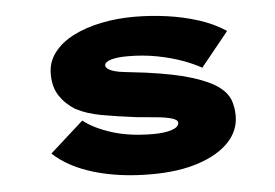

<svg xmlns="http://www.w3.org/2000/svg" viewBox="-44 -605 964 674"><g transform="rotate(-5 438.0 -268.0)"><path d="M463 10Q351 10 262 -16.5Q173 -43 120 -93L238 -199Q274 -170 336.5 -150Q399 -130 483 -130Q501 -130 517.5 -132Q534 -134 546.5 -138Q559 -142 566 -148Q573 -154 573 -162Q573 -172 554 -178Q532 -185 496 -188Q460 -191 431 -194Q359 -203 307 -212.5Q255 -222 217 -242Q183 -263 162.5 -294Q142 -325 142 -371Q142 -413 167 -446Q192 -479 235 -501Q278 -523 333.5 -534.5Q389 -546 450 -546Q508 -546 566 -538Q624 -530 677 -513Q730 -496 772 -468L674 -347Q648 -362 608.5 -376.5Q569 -391 520 -400.5Q471 -410 416 -410Q399 -410 384.5 -408.5Q370 -407 359 -404Q348 -401 341.5 -396Q335 -391 335 -385Q335 -381 338 -377Q341 -373 346 -370Q363 -360 398.5 -356Q434 -352 475 -347Q578 -333 639 -313.5Q700 -294 731 -270Q757 -250 766.5 -225Q776 -200 776 -169Q776 -117 738.5 -77Q701 -37 631 -13.5Q561 10 463 10Z"/></g></svg>

Font: Lexend Zetta Black
Style: Regular
Weight: 900
Designer: Bonnie Shaver-Troup, Thomas Jockin
Foundry: Lexend
Version: Version 1.007